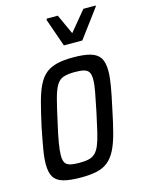

<svg xmlns="http://www.w3.org/2000/svg" viewBox="-111 -781 638 855"><g transform="rotate(-15 208.0 -353.5)"><path d="M155 8Q105 8 74.5 -0.5Q44 -9 31 -30Q18 -51 18 -89Q18 -118 25 -159Q32 -200 43 -255Q57 -318 69 -363.5Q81 -409 96 -439Q111 -469 132 -486Q153 -503 183.5 -510.5Q214 -518 258 -518Q309 -518 339 -509Q369 -500 382 -479Q395 -458 395 -419Q395 -391 388 -350Q381 -309 369 -255Q356 -191 344 -145.5Q332 -100 317 -70.5Q302 -41 281 -23.5Q260 -6 229.5 1Q199 8 155 8ZM164 -57Q191 -57 208 -61Q225 -65 237.5 -76.5Q250 -88 259 -110Q268 -132 276.5 -167.5Q285 -203 296 -255Q307 -308 313.5 -343Q320 -378 320 -400Q320 -423 313 -434Q306 -445 290.5 -449Q275 -453 249 -453Q217 -453 197 -446.5Q177 -440 164.5 -419.5Q152 -399 141.5 -359.5Q131 -320 117 -255Q105 -203 99 -167.5Q93 -132 93 -110Q93 -87 100 -76Q107 -65 123 -61Q139 -57 164 -57ZM233 -580 188 -709 190 -715H241L283 -623L359 -715H416L414 -709L318 -580Z"/></g></svg>

Font: Saira Condensed
Style: Italic
Weight: 400
Width: 3
Italic angle: -12°
Designer: Hector Gatti with collaboration of the Omnibus-Type team
Foundry: Omnibus-Type
Version: Version 1.100